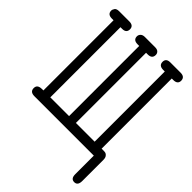

<svg xmlns="http://www.w3.org/2000/svg" viewBox="-226 -711 977 977"><g transform="rotate(45 262.5 -222.5)"><path d="M9.8 -26.9Q9.8 -52.7 42 -53.2H53.2V-558.1H41Q10.3 -558.1 9.8 -584Q9.8 -592.8 16.4 -601.8Q22.9 -610.8 41 -610.8H113.8Q144.5 -610.8 145 -585Q145 -558.1 115.2 -558.1H103V-53.2H237.8V-558.1H226.1Q195.3 -558.1 194.8 -584Q194.8 -595.2 202.9 -603Q210.9 -610.8 226.1 -610.8H299.8Q314.9 -610.8 322.5 -603.5Q330.1 -596.2 330.1 -585Q330.1 -558.1 298.8 -558.1H287.1V-53.2H421.9V-558.1H411.1Q378.9 -558.1 378.9 -585Q378.9 -610.8 409.2 -610.8H482.9Q513.7 -610.8 514.2 -584Q514.2 -558.1 482.9 -558.1H472.2V-53.2H486.8Q495.6 -53.2 501.2 -51.5Q506.8 -49.8 512.9 -42Q519 -34.2 519 -19V132.8Q519 166 494.1 166Q469.2 166 469.2 133.8V0H42Q9.8 0 9.8 -26.9Z"/></g></svg>

Font: CMU Typewriter Text
Style: Light
Weight: 200
Version: Version 0.7.0